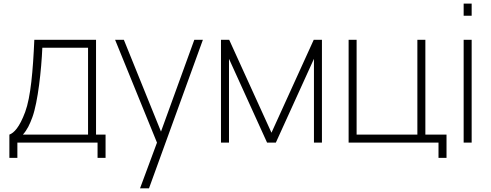

<svg xmlns="http://www.w3.org/2000/svg" viewBox="-20 -780 2683 1050"><path d="M505.2 -562.5H167.7C160.4 -393.8 147.9 -249 117.7 -167.7C86.5 -83.3 56.3 -53.1 31.3 -43.8V83.3H75V0H513.5V83.3H557.3V-43.8H505.2ZM461.5 -43.8H105.2C129.2 -70.8 142.7 -100 157.3 -139.6C187.5 -222.9 206.3 -397.9 211.5 -518.8H461.5Z M1042.7 -562.5 860.4 -60.4 657.3 -562.5H609.4L838.5 0L745.8 250H794.8L1089.6 -562.5Z M1695.8 -562.5 1464.6 -54.2 1233.3 -562.5H1188.5V0H1232.3V-458.3L1440.6 0H1488.5L1696.9 -458.3V0H1740.6V-562.5Z M2306.2 -43.8V-562.5H2262.5V-43.8H1930.2V-562.5H1886.5V0H2378.1V83.3H2421.9V-43.8Z M2515.6 -760.4V-693.8H2559.4V-760.4ZM2515.6 -562.5H2559.4V0H2515.6Z"/></svg>

Font: Manrope3 Thin
Style: Regular
Weight: 100
Width: 4
Designer: Mikhail Sharanda
Foundry: Mikhail Sharanda
Version: Version 3.000;PS 003.000;hotconv 1.0.88;makeotf.lib2.5.64775